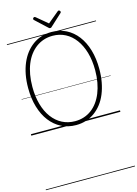

<svg xmlns="http://www.w3.org/2000/svg" viewBox="-299 -1671 1833 2573"><g transform="rotate(-15 618.0 -384.0)"><path d="M620 19Q508 19 417 -27Q326 -73 260.5 -158Q195 -243 159.5 -362Q124 -481 124 -627Q124 -725 140 -810Q156 -895 186.5 -967Q217 -1039 260.5 -1095Q304 -1151 359 -1191Q414 -1231 479.5 -1251.5Q545 -1272 620 -1272Q731 -1272 821.5 -1226Q912 -1180 977 -1095Q1042 -1010 1077 -891.5Q1112 -773 1112 -627Q1112 -530 1096 -444.5Q1080 -359 1050 -286.5Q1020 -214 976.5 -158Q933 -102 878 -62Q823 -22 758 -1.5Q693 19 620 19ZM620 -35Q684 -35 741.5 -53.5Q799 -72 847.5 -108Q896 -144 934 -196Q972 -248 998.5 -313.5Q1025 -379 1039.5 -458Q1054 -537 1054 -627Q1054 -762 1022.5 -871Q991 -980 933.5 -1058Q876 -1136 796.5 -1177.5Q717 -1219 620 -1219Q554 -1219 496.5 -1200Q439 -1181 390.5 -1145Q342 -1109 303.5 -1058Q265 -1007 238 -940.5Q211 -874 197 -795.5Q183 -717 183 -627Q183 -492 214 -383Q245 -274 303 -196Q361 -118 441.5 -76.5Q522 -35 620 -35ZM787 -1525Q795 -1525 802.5 -1517.5Q810 -1510 810 -1501Q810 -1498 809 -1495Q808 -1492 805 -1488L644 -1340Q639 -1334 633.5 -1330.5Q628 -1327 619 -1327Q610 -1327 605 -1330.5Q600 -1334 594 -1340L434 -1489Q430 -1493 429 -1496.5Q428 -1500 428 -1502Q428 -1511 435.5 -1518Q443 -1525 451 -1525Q456 -1525 459.5 -1522.5Q463 -1520 468 -1517L619 -1391L771 -1517Q775 -1520 778.5 -1522.5Q782 -1525 787 -1525ZM0 747H1236V757H0ZM0 -20H1236V0H0ZM0 -505H1236V-500H0ZM0 -1267H1236V-1257H0Z"/></g></svg>

Font: Playwrite VN Guides
Style: Regular
Weight: 400
Designer: Veronika Burian, José Scaglione
Foundry: TypeTogether
Version: Version 1.003